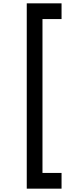

<svg xmlns="http://www.w3.org/2000/svg" viewBox="-20 -914 458 1148"><path d="M140 214H348V120H234V-800H348V-894H140Z"/></svg>

Font: Eudonet SemiBold
Style: Regular
Weight: 600
Designer: Mikhail Sharanda
Foundry: Mikhail Sharanda
Version: Version 4.503;Glyphs 3.1.2 (3151)